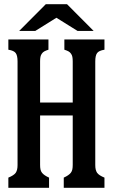

<svg xmlns="http://www.w3.org/2000/svg" viewBox="-20 -899 540 919"><path d="M199.2 -878.9H300.8L428.2 -751H351.1L250 -814L148.9 -751H71.8ZM20 -710H211.9V-661.1Q199.7 -657.2 192.1 -653.1Q184.6 -648.9 180.2 -642.1Q175.3 -635.7 173.6 -626.7Q171.9 -617.7 171.9 -605V-408.2H328.1V-605Q328.1 -617.7 326.4 -626.7Q324.7 -635.7 319.8 -642.1Q315.4 -648.9 307.9 -653.1Q300.3 -657.2 288.1 -661.1V-710H480V-661.1Q453.1 -656.7 444.8 -645Q436 -633.3 436 -605V-108.9Q436 -96.2 438.2 -87.4Q440.4 -78.6 444.8 -71.8Q453.6 -59.6 480 -48.8V0H285.2V-48.8Q309.1 -59.6 318.8 -71.8Q324.2 -78.6 326.2 -87.9Q328.1 -97.2 328.1 -109.9V-346.2H171.9V-109.9Q171.9 -97.2 173.8 -87.9Q175.8 -78.6 181.2 -71.8Q190.9 -59.6 214.8 -48.8V0H20V-48.8Q46.4 -59.6 55.2 -71.8Q59.6 -78.6 61.8 -87.4Q64 -96.2 64 -108.9V-605Q64 -633.3 55.2 -645Q46.9 -656.7 20 -661.1Z"/></svg>

Font: BIZ UDMincho
Style: Bold
Weight: 700
Monospace: yes
Designer: TypeBank Co., Ltd.
Foundry: Morisawa Inc.
Version: Version 1.06